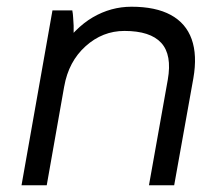

<svg xmlns="http://www.w3.org/2000/svg" viewBox="-20 -551 665 571"><path d="M136 -520H195Q197 -510 197.5 -499Q198 -488 199 -475Q199 -458 199 -441L187 -385L119 0H44ZM371 -531Q443 -531 488 -506.5Q533 -482 550 -434.5Q567 -387 555 -318L498 0H423L479 -314Q492 -388 459.5 -423.5Q427 -459 350 -459Q285 -459 234.5 -413.5Q184 -368 171 -294L156 -399Q202 -468 256 -499.5Q310 -531 371 -531Z"/></svg>

Font: Fixel Italic Variable 20240409 Display Thin
Style: Italic
Weight: 100
Italic angle: -10°
Designer: AlfaBravo + MacPaw
Foundry: Kyrylo Tkachov, Marchela Mozhyna, Serhii Makarenko, Maria Weinstein, Zakhar Kryvoshyya
Version: Version 1.211;Glyphs 3.2 (3225)